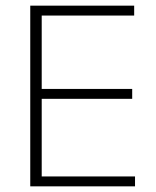

<svg xmlns="http://www.w3.org/2000/svg" viewBox="-20 -659 552 679"><path d="M87 0V-639H127.5V0ZM99.5 0V-35H457.5V0ZM109.5 -309.5V-344.5H447.5V-309.5ZM98.5 -604V-639H454.5V-604Z"/></svg>

Font: Anek Telugu ExtraLight
Style: Regular
Weight: 250
Version: Version 1.003